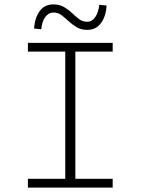

<svg xmlns="http://www.w3.org/2000/svg" viewBox="-20 -854 640 874"><path d="M107 0V-40H277V-619H107V-659H493V-619H323V-40H493V0ZM377 -718Q349 -718 328.5 -730.5Q308 -743 292 -758Q276 -773 260 -785Q244 -797 223 -797Q201 -797 186 -776.5Q171 -756 168 -721L135 -724Q138 -771 160 -802.5Q182 -834 223 -834Q251 -834 271.5 -822Q292 -810 308 -794.5Q324 -779 340 -767Q356 -755 377 -755Q399 -755 413.5 -776Q428 -797 432 -832L465 -829Q463 -782 440.5 -750Q418 -718 377 -718Z"/></svg>

Font: Source Code Pro ExtraLight Light
Style: Regular
Weight: 300
Monospace: yes
Version: Version 1.018;hotconv 1.0.116;makeotfexe 2.5.65601